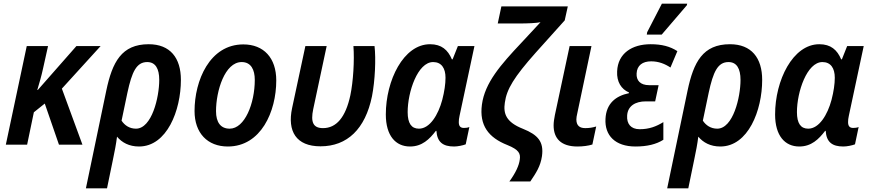

<svg xmlns="http://www.w3.org/2000/svg" viewBox="-20 -795 4788 1055"><path d="M12 0H129L166 -178L226 -226L304 0H433L320 -308L533 -542H400L188 -301H185C196 -337 208 -379 216 -416L244 -542H127Z M564 -297 452 240H568L601 80C610 37 618 -3 623 -44C650 -12 689 10 744 10C897 10 974 -188 974 -356C974 -477 915 -552 797 -552C648 -552 597 -454 564 -297ZM727 -88C692 -88 665 -106 648 -132L680 -285C705 -401 730 -454 789 -454C834 -454 855 -418 855 -356C855 -260 814 -88 727 -88Z M1232 10C1414 10 1498 -182 1498 -353C1498 -477 1429 -551 1317 -551C1132 -551 1049 -352 1049 -185C1049 -64 1120 10 1232 10ZM1242 -88C1193 -88 1167 -122 1167 -184C1167 -295 1215 -454 1308 -454C1360 -454 1380 -411 1380 -356C1380 -227 1325 -88 1242 -88Z M1741 9C1888 9 1987 -86 2024 -266C2041 -353 2046 -471 2038 -542H1922C1928 -463 1921 -347 1905 -271C1879 -150 1828 -91 1755 -91C1701 -91 1686 -123 1701 -195L1775 -542H1658L1585 -201C1558 -74 1607 9 1741 9Z M2233 10C2299 10 2340 -30 2375 -76H2378C2382 -14 2414 10 2475 10C2495 10 2524 4 2539 -2L2559 -97C2550 -93 2538 -92 2529 -92C2509 -92 2501 -103 2501 -124C2501 -134 2502 -145 2505 -158L2587 -542H2496L2467 -469H2463C2441 -521 2406 -552 2343 -552C2197 -552 2100 -353 2100 -166C2100 -49 2154 10 2233 10ZM2282 -88C2241 -88 2220 -117 2220 -179C2220 -290 2275 -454 2360 -454C2406 -454 2428 -420 2428 -368C2428 -334 2422 -292 2410 -246C2388 -164 2342 -88 2282 -88Z M2779 202H2894C2925 156 2950 119 2958 63C2969 -16 2936 -54 2854 -87C2760 -124 2745 -171 2754 -231C2764 -305 2804 -371 2924 -506L3083 -683L3100 -760H2735L2715 -666H2837C2877 -666 2928 -668 2950 -673L2844 -559C2731 -439 2644 -340 2628 -220C2613 -106 2664 -39 2768 2C2832 28 2841 49 2836 82C2832 114 2814 154 2779 202Z M3153 10C3183 10 3213 6 3235 -1L3256 -100C3236 -94 3218 -91 3196 -91C3167 -91 3147 -103 3147 -139C3147 -148 3149 -159 3152 -172L3230 -542H3110L3029 -163C3025 -142 3022 -124 3022 -106C3022 -34 3063 10 3153 10Z M3534 -605H3616L3754 -766L3756 -775H3617L3536 -618ZM3472 10C3535 10 3586 -2 3625 -27V-124C3586 -100 3547 -85 3495 -85C3446 -85 3423 -115 3426 -160C3429 -212 3470 -238 3529 -238H3580L3599 -327H3547C3498 -327 3476 -353 3478 -391C3480 -436 3511 -458 3558 -458C3599 -458 3634 -444 3664 -424L3702 -514C3662 -540 3616 -552 3555 -552C3453 -552 3375 -502 3371 -403C3368 -345 3394 -305 3436 -287V-283C3363 -268 3311 -226 3307 -142C3302 -51 3360 10 3472 10Z M3758 -297 3646 240H3762L3795 80C3804 37 3812 -3 3817 -44C3844 -12 3883 10 3938 10C4091 10 4168 -188 4168 -356C4168 -477 4109 -552 3991 -552C3842 -552 3791 -454 3758 -297ZM3921 -88C3886 -88 3859 -106 3842 -132L3874 -285C3899 -401 3924 -454 3983 -454C4028 -454 4049 -418 4049 -356C4049 -260 4008 -88 3921 -88Z M4372 10C4438 10 4479 -30 4514 -76H4517C4521 -14 4553 10 4614 10C4634 10 4663 4 4678 -2L4698 -97C4689 -93 4677 -92 4668 -92C4648 -92 4640 -103 4640 -124C4640 -134 4641 -145 4644 -158L4726 -542H4635L4606 -469H4602C4580 -521 4545 -552 4482 -552C4336 -552 4239 -353 4239 -166C4239 -49 4293 10 4372 10ZM4421 -88C4380 -88 4359 -117 4359 -179C4359 -290 4414 -454 4499 -454C4545 -454 4567 -420 4567 -368C4567 -334 4561 -292 4549 -246C4527 -164 4481 -88 4421 -88Z"/></svg>

Font: Noto Sans SemiCondensed SemiBold
Style: Italic
Weight: 600
Width: 4
Italic angle: -12°
Designer: Monotype Design Team
Foundry: Monotype Imaging Inc.
Version: Version 2.013